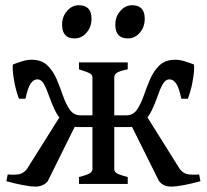

<svg xmlns="http://www.w3.org/2000/svg" viewBox="-20 -687 772 717"><path d="M406.7 -55.7Q406.7 -48.3 413.1 -42Q419.4 -35.6 457 -25.9V0H274.9V-25.9Q307.1 -34.2 316.2 -40.5Q325.2 -46.9 325.2 -55.7V-398.4Q325.2 -405.8 317.9 -411.4Q310.5 -417 274.9 -428.2V-454.1H457V-428.2Q422.9 -420.9 414.8 -414.1Q406.7 -407.2 406.7 -398.4ZM657.2 -318.4Q648.9 -358.4 638.2 -374.5Q627.4 -390.6 613.3 -390.6Q597.7 -390.6 587.6 -372.6Q577.6 -354.5 568.6 -328.1Q559.6 -301.8 546.9 -275.1Q534.2 -248.5 513.2 -230.5Q492.2 -212.4 458 -212.4H387.2L388.2 -256.3H451.7Q477.1 -256.3 491.5 -277.3Q505.9 -298.3 516.6 -329.3Q527.3 -360.4 540.5 -391.1Q553.7 -421.9 575.4 -442.9Q597.2 -463.9 634.8 -463.9Q650.9 -463.9 669.2 -458.3Q687.5 -452.6 703.1 -446.8Q706.1 -445.8 704.8 -425Q703.6 -404.3 697.8 -375Q691.9 -345.7 681.6 -318.4ZM618.7 9.8Q587.9 9.8 572.8 -12.7L467.3 -224.6L528.3 -252.4L651.4 -55.7Q661.6 -43.5 672.1 -39.1Q682.6 -34.7 701.2 -34.7Q706.1 -34.7 711.7 -34.7Q717.3 -34.7 723.6 -35.6L728.5 -10.3Q698.7 -2 668.7 3.9Q638.7 9.8 618.7 9.8ZM50.8 -318.4Q40.5 -345.7 34.7 -375Q28.8 -404.3 27.6 -425Q26.4 -445.8 29.3 -446.8Q44.4 -452.6 63 -458.3Q81.5 -463.9 97.7 -463.9Q135.3 -463.9 157 -442.9Q178.7 -421.9 191.7 -391.1Q204.6 -360.4 215.3 -329.3Q226.1 -298.3 240.7 -277.3Q255.4 -256.3 280.8 -256.3H344.2L345.2 -212.4H274.4Q239.7 -212.4 218.8 -230.5Q197.8 -248.5 185.1 -275.1Q172.4 -301.8 163.3 -328.1Q154.3 -354.5 144.5 -372.6Q134.8 -390.6 119.1 -390.6Q105 -390.6 94.2 -374.5Q83.5 -358.4 75.2 -318.4ZM8.8 -35.6Q15.1 -34.7 20.5 -34.7Q25.9 -34.7 30.8 -34.7Q49.3 -34.7 59.8 -39.1Q70.3 -43.5 80.6 -55.7L204.1 -252.4L264.6 -224.6L158.2 -10.3Q152.3 -2 139.9 3.9Q127.4 9.8 113.8 9.8Q93.8 9.8 63.7 3.9Q33.7 -2 3.9 -10.3ZM321.8 -616.7Q321.8 -586.4 303.2 -564.9Q284.7 -543.5 258.3 -543.5Q211.9 -543.5 211.9 -594.7Q211.9 -625 230.5 -646.2Q249 -667.5 274.4 -667.5Q321.8 -667.5 321.8 -616.7ZM520.5 -616.7Q520.5 -586.4 502.2 -564.9Q483.9 -543.5 457.5 -543.5Q410.6 -543.5 410.6 -594.7Q410.6 -625 429.4 -646.2Q448.2 -667.5 473.6 -667.5Q520.5 -667.5 520.5 -616.7Z"/></svg>

Font: Gentium Book Plus
Style: Regular
Weight: 400
Designer: Victor Gaultney, Annie Olsen, Iska Routamaa, Becca Hirsbrunner
Foundry: SIL International
Version: Version 6.101